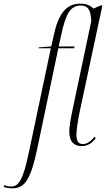

<svg xmlns="http://www.w3.org/2000/svg" viewBox="-162 -790 594 1050"><path d="M-95 240C-32 240 4 201 40 31L157 -526H244L246 -536H159L174 -605C197 -707 220 -760 280 -760C315 -760 335 -741 337 -674L234 -186C224 -137 217 -99 217 -71C217 -10 248 9 284 9C317 9 341 -7 362 -34L355 -42C341 -25 319 -2 291 -2C272 -2 256 -12 256 -52C256 -80 264 -133 274 -180L398 -760H388L349 -743C334 -759 311 -770 277 -770C196 -770 156 -708 132 -597L118 -536L50 -531L49 -526H116L-3 38C-35 193 -59 230 -102 230C-116 230 -131 226 -139 223L-142 232C-131 236 -115 240 -95 240Z"/></svg>

Font: Noto Serif Display ExtraCondensed ExtraLight
Style: Italic
Weight: 200
Width: 2
Italic angle: -12°
Designer: Monotype Design Team
Foundry: Monotype Imaging Inc.
Version: Version 2.009